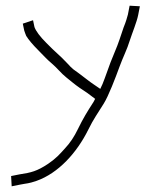

<svg xmlns="http://www.w3.org/2000/svg" viewBox="-20 -499 511 674"><path d="M60 -416 65 -392C67 -386 69 -380 72 -373C80 -360 94 -343 115 -322C129 -308 145 -290 162 -276C180 -261 195 -241 213 -227L234 -210C251 -196 269 -184 286 -173L314 -152C312 -149 310 -143 305 -136C287 -108 272 -84 253 -45C241 -20 226 3 208 22C188 44 178 56 149 76C110 102 89 107 49 113L19 119L21 155L51 149C76 144 79 146 108 136C185 109 250 37 290 -44C308 -81 323 -101 344 -135C361 -162 385 -225 400 -266C412 -299 426 -325 436 -358C444 -383 460 -421 465 -446L471 -477L435 -479L429 -448C426 -437 422 -422 414 -403C404 -374 396 -347 383 -317C375 -299 363 -268 348 -225C343 -210 337 -197 332 -187L310 -202C292 -214 282 -223 259 -240L237 -256C231 -261 224 -268 216 -277C191 -304 175 -315 143 -348C120 -371 106 -390 101 -404L96 -428Z"/></svg>

Font: Reckless Catfish
Style: It
Weight: 400
Foundry: Cannot Into Space Fonts
Version: Version 0.2894